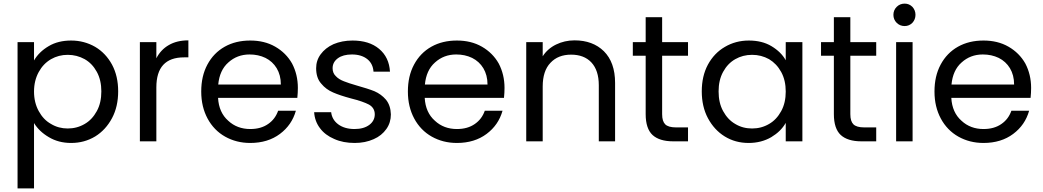

<svg xmlns="http://www.w3.org/2000/svg" viewBox="-20 -781 5761 1061"><path d="M168 -447C168 -447 168 -548 168 -548C168 -548 77 -548 77 -548C77 -548 77 260 77 260C77 260 168 260 168 260C168 260 168 -101 168 -101C168 -101 168 -101 168 -101C187 -70 214 -44 250 -23C285 -2 326 9 373 9C373 9 373 9 373 9C422 9 466 -3 506 -27C545 -51 576 -85 599 -128C622 -171 633 -221 633 -276C633 -276 633 -276 633 -276C633 -332 622 -381 599 -424C576 -466 545 -499 506 -522C466 -545 422 -557 373 -557C373 -557 373 -557 373 -557C326 -557 284 -547 249 -526C213 -505 186 -478 168 -447ZM540 -276C540 -276 540 -276 540 -276C540 -234 532 -198 515 -167C498 -136 476 -112 448 -96C419 -79 388 -71 354 -71C354 -71 354 -71 354 -71C321 -71 290 -79 262 -96C233 -112 211 -136 194 -167C177 -198 168 -234 168 -275C168 -275 168 -275 168 -275C168 -316 177 -352 194 -383C211 -414 233 -437 262 -454C290 -470 321 -478 354 -478C354 -478 354 -478 354 -478C388 -478 419 -470 448 -454C476 -438 498 -415 515 -384C532 -353 540 -317 540 -276Z M844 -459C844 -459 844 -548 844 -548C844 -548 753 -548 753 -548C753 -548 753 0 753 0C753 0 844 0 844 0C844 0 844 -298 844 -298C844 -298 844 -298 844 -298C844 -409 895 -464 997 -464C997 -464 1021 -464 1021 -464C1021 -464 1021 -558 1021 -558C1021 -558 1021 -558 1021 -558C978 -558 942 -549 913 -532C883 -515 860 -490 844 -459Z M1626 -295C1626 -295 1626 -295 1626 -295C1626 -345 1615 -390 1594 -430C1572 -469 1541 -500 1501 -523C1461 -546 1415 -557 1363 -557C1363 -557 1363 -557 1363 -557C1310 -557 1263 -546 1222 -523C1181 -500 1149 -467 1126 -424C1103 -381 1092 -332 1092 -275C1092 -275 1092 -275 1092 -275C1092 -218 1104 -169 1127 -126C1150 -83 1183 -49 1224 -26C1265 -3 1311 9 1363 9C1363 9 1363 9 1363 9C1428 9 1483 -8 1527 -41C1571 -74 1600 -116 1615 -169C1615 -169 1517 -169 1517 -169C1517 -169 1517 -169 1517 -169C1506 -138 1488 -114 1462 -96C1435 -77 1402 -68 1363 -68C1363 -68 1363 -68 1363 -68C1315 -68 1274 -83 1241 -114C1207 -144 1188 -186 1185 -240C1185 -240 1623 -240 1623 -240C1623 -240 1623 -240 1623 -240C1625 -259 1626 -278 1626 -295ZM1532 -314C1532 -314 1186 -314 1186 -314C1186 -314 1186 -314 1186 -314C1191 -366 1209 -407 1242 -436C1274 -465 1313 -480 1359 -480C1359 -480 1359 -480 1359 -480C1391 -480 1420 -474 1447 -461C1473 -448 1494 -429 1509 -404C1524 -379 1532 -349 1532 -314Z M1940 9C1940 9 1940 9 1940 9C1979 9 2014 2 2045 -12C2075 -25 2098 -44 2115 -68C2132 -92 2140 -119 2140 -149C2140 -149 2140 -149 2140 -149C2139 -182 2130 -209 2113 -230C2095 -251 2074 -266 2049 -277C2024 -287 1992 -297 1953 -308C1953 -308 1953 -308 1953 -308C1922 -317 1897 -325 1880 -332C1862 -339 1847 -348 1836 -360C1824 -371 1818 -386 1818 -404C1818 -404 1818 -404 1818 -404C1818 -427 1828 -445 1847 -459C1866 -473 1892 -480 1925 -480C1925 -480 1925 -480 1925 -480C1960 -480 1989 -471 2010 -454C2031 -437 2042 -414 2044 -385C2044 -385 2135 -385 2135 -385C2135 -385 2135 -385 2135 -385C2132 -438 2112 -480 2075 -511C2038 -542 1989 -557 1928 -557C1928 -557 1928 -557 1928 -557C1889 -557 1854 -550 1823 -537C1792 -523 1769 -504 1752 -481C1735 -458 1727 -432 1727 -404C1727 -404 1727 -404 1727 -404C1727 -369 1736 -340 1755 -319C1773 -297 1795 -281 1821 -270C1846 -259 1879 -248 1920 -237C1920 -237 1920 -237 1920 -237C1965 -226 1998 -214 2019 -203C2040 -191 2051 -173 2051 -149C2051 -149 2051 -149 2051 -149C2051 -126 2041 -106 2021 -91C2001 -76 1974 -68 1939 -68C1939 -68 1939 -68 1939 -68C1902 -68 1872 -77 1849 -94C1826 -111 1813 -134 1810 -161C1810 -161 1716 -161 1716 -161C1716 -161 1716 -161 1716 -161C1718 -128 1729 -98 1748 -73C1767 -47 1794 -27 1827 -13C1860 2 1898 9 1940 9Z M2768 -295C2768 -295 2768 -295 2768 -295C2768 -345 2757 -390 2736 -430C2714 -469 2683 -500 2643 -523C2603 -546 2557 -557 2505 -557C2505 -557 2505 -557 2505 -557C2452 -557 2405 -546 2364 -523C2323 -500 2291 -467 2268 -424C2245 -381 2234 -332 2234 -275C2234 -275 2234 -275 2234 -275C2234 -218 2246 -169 2269 -126C2292 -83 2325 -49 2366 -26C2407 -3 2453 9 2505 9C2505 9 2505 9 2505 9C2570 9 2625 -8 2669 -41C2713 -74 2742 -116 2757 -169C2757 -169 2659 -169 2659 -169C2659 -169 2659 -169 2659 -169C2648 -138 2630 -114 2604 -96C2577 -77 2544 -68 2505 -68C2505 -68 2505 -68 2505 -68C2457 -68 2416 -83 2383 -114C2349 -144 2330 -186 2327 -240C2327 -240 2765 -240 2765 -240C2765 -240 2765 -240 2765 -240C2767 -259 2768 -278 2768 -295ZM2674 -314C2674 -314 2328 -314 2328 -314C2328 -314 2328 -314 2328 -314C2333 -366 2351 -407 2384 -436C2416 -465 2455 -480 2501 -480C2501 -480 2501 -480 2501 -480C2533 -480 2562 -474 2589 -461C2615 -448 2636 -429 2651 -404C2666 -379 2674 -349 2674 -314Z M3155 -558C3155 -558 3155 -558 3155 -558C3118 -558 3084 -550 3053 -535C3022 -520 2997 -498 2979 -470C2979 -470 2979 -548 2979 -548C2979 -548 2888 -548 2888 -548C2888 -548 2888 0 2888 0C2888 0 2979 0 2979 0C2979 0 2979 -303 2979 -303C2979 -303 2979 -303 2979 -303C2979 -360 2993 -404 3022 -434C3050 -464 3088 -479 3136 -479C3136 -479 3136 -479 3136 -479C3183 -479 3221 -465 3248 -436C3275 -407 3289 -365 3289 -310C3289 -310 3289 0 3289 0C3289 0 3379 0 3379 0C3379 0 3379 -323 3379 -323C3379 -323 3379 -323 3379 -323C3379 -399 3358 -457 3317 -498C3276 -538 3222 -558 3155 -558Z M3782 -473C3782 -473 3782 -548 3782 -548C3782 -548 3639 -548 3639 -548C3639 -548 3639 -686 3639 -686C3639 -686 3548 -686 3548 -686C3548 -686 3548 -548 3548 -548C3548 -548 3477 -548 3477 -548C3477 -548 3477 -473 3477 -473C3477 -473 3548 -473 3548 -473C3548 -473 3548 -150 3548 -150C3548 -150 3548 -150 3548 -150C3548 -97 3561 -58 3586 -35C3611 -12 3649 0 3700 0C3700 0 3782 0 3782 0C3782 0 3782 -77 3782 -77C3782 -77 3715 -77 3715 -77C3715 -77 3715 -77 3715 -77C3687 -77 3667 -83 3656 -94C3645 -105 3639 -123 3639 -150C3639 -150 3639 -473 3639 -473C3639 -473 3782 -473 3782 -473Z M3858 -276C3858 -276 3858 -276 3858 -276C3858 -221 3869 -171 3892 -128C3915 -85 3946 -51 3985 -27C4024 -3 4068 9 4117 9C4117 9 4117 9 4117 9C4164 9 4206 -2 4242 -23C4277 -44 4304 -70 4322 -102C4322 -102 4322 0 4322 0C4322 0 4414 0 4414 0C4414 0 4414 -548 4414 -548C4414 -548 4322 -548 4322 -548C4322 -548 4322 -448 4322 -448C4322 -448 4322 -448 4322 -448C4305 -479 4278 -505 4243 -526C4208 -547 4166 -557 4118 -557C4118 -557 4118 -557 4118 -557C4069 -557 4025 -545 3986 -522C3946 -499 3915 -466 3892 -424C3869 -381 3858 -332 3858 -276ZM4322 -275C4322 -275 4322 -275 4322 -275C4322 -234 4314 -198 4297 -167C4280 -136 4258 -112 4230 -96C4201 -79 4170 -71 4136 -71C4136 -71 4136 -71 4136 -71C4102 -71 4071 -79 4043 -96C4015 -112 3993 -136 3976 -167C3959 -198 3951 -234 3951 -276C3951 -276 3951 -276 3951 -276C3951 -317 3959 -353 3976 -384C3993 -415 4015 -438 4043 -454C4071 -470 4102 -478 4136 -478C4136 -478 4136 -478 4136 -478C4170 -478 4201 -470 4230 -454C4258 -437 4280 -414 4297 -383C4314 -352 4322 -316 4322 -275Z M4822 -473C4822 -473 4822 -548 4822 -548C4822 -548 4679 -548 4679 -548C4679 -548 4679 -686 4679 -686C4679 -686 4588 -686 4588 -686C4588 -686 4588 -548 4588 -548C4588 -548 4517 -548 4517 -548C4517 -548 4517 -473 4517 -473C4517 -473 4588 -473 4588 -473C4588 -473 4588 -150 4588 -150C4588 -150 4588 -150 4588 -150C4588 -97 4601 -58 4626 -35C4651 -12 4689 0 4740 0C4740 0 4822 0 4822 0C4822 0 4822 -77 4822 -77C4822 -77 4755 -77 4755 -77C4755 -77 4755 -77 4755 -77C4727 -77 4707 -83 4696 -94C4685 -105 4679 -123 4679 -150C4679 -150 4679 -473 4679 -473C4679 -473 4822 -473 4822 -473Z M4979 -637C4979 -637 4979 -637 4979 -637C4996 -637 5010 -643 5022 -655C5033 -667 5039 -682 5039 -699C5039 -699 5039 -699 5039 -699C5039 -716 5033 -731 5022 -743C5010 -755 4996 -761 4979 -761C4979 -761 4979 -761 4979 -761C4962 -761 4947 -755 4935 -743C4923 -731 4917 -716 4917 -699C4917 -699 4917 -699 4917 -699C4917 -682 4923 -667 4935 -655C4947 -643 4962 -637 4979 -637ZM4932 -548C4932 -548 4932 0 4932 0C4932 0 5023 0 5023 0C5023 0 5023 -548 5023 -548C5023 -548 4932 -548 4932 -548Z M5678 -295C5678 -295 5678 -295 5678 -295C5678 -345 5667 -390 5646 -430C5624 -469 5593 -500 5553 -523C5513 -546 5467 -557 5415 -557C5415 -557 5415 -557 5415 -557C5362 -557 5315 -546 5274 -523C5233 -500 5201 -467 5178 -424C5155 -381 5144 -332 5144 -275C5144 -275 5144 -275 5144 -275C5144 -218 5156 -169 5179 -126C5202 -83 5235 -49 5276 -26C5317 -3 5363 9 5415 9C5415 9 5415 9 5415 9C5480 9 5535 -8 5579 -41C5623 -74 5652 -116 5667 -169C5667 -169 5569 -169 5569 -169C5569 -169 5569 -169 5569 -169C5558 -138 5540 -114 5514 -96C5487 -77 5454 -68 5415 -68C5415 -68 5415 -68 5415 -68C5367 -68 5326 -83 5293 -114C5259 -144 5240 -186 5237 -240C5237 -240 5675 -240 5675 -240C5675 -240 5675 -240 5675 -240C5677 -259 5678 -278 5678 -295ZM5584 -314C5584 -314 5238 -314 5238 -314C5238 -314 5238 -314 5238 -314C5243 -366 5261 -407 5294 -436C5326 -465 5365 -480 5411 -480C5411 -480 5411 -480 5411 -480C5443 -480 5472 -474 5499 -461C5525 -448 5546 -429 5561 -404C5576 -379 5584 -349 5584 -314Z"/></svg>

Font: Girnar Poppins
Style: Regular
Weight: 500
Designer: Ninad Kale (Devanagari), Jonny Pinhorn (Latin)
Foundry: Indian Type Foundry
Version: ""